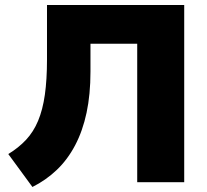

<svg xmlns="http://www.w3.org/2000/svg" viewBox="-20 -725 825 764"><path d="M109 19 13 -112Q54 -137 83.5 -168.5Q113 -200 131.5 -244Q150 -288 158.5 -348Q167 -408 167 -488V-705H713V0H526V-551H340V-440Q340 -349 324.5 -276.5Q309 -204 279 -147Q249 -90 206 -49Q163 -8 109 19Z"/></svg>

Font: Nunito Sans 10pt Black
Style: Regular
Weight: 900
Designer: Vernon Adams
Foundry: Vernon Adams
Version: Version 3.101;gftools[0.9.27]